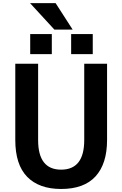

<svg xmlns="http://www.w3.org/2000/svg" viewBox="-20 -1195 783 1232"><path d="M78.1 -296.9V-786.1H224.6V-295.9Q224.6 -106.4 372.1 -106.4Q520.5 -106.4 520.5 -295.9V-786.1H667V-296.9Q667 -144.5 593.3 -63.5Q519.5 17.6 372.1 17.6Q230.5 17.6 154.3 -60.5Q78.1 -138.7 78.1 -296.9ZM172.9 -1174.8H336.9L446.3 -1004.9H329.1ZM173.8 -847.7V-976.6H312.5V-847.7ZM436.5 -847.7V-976.6H575.2V-847.7Z"/></svg>

Font: Gothic A1 ExtraBold
Style: Regular
Weight: 800
Designer: HanYang I&C Co.,Ltd.
Foundry: HanYang I&C Co.,Ltd.
Version: Version 2.50